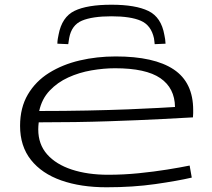

<svg xmlns="http://www.w3.org/2000/svg" viewBox="-20 -783 897 813"><path d="M431 10Q322 10 239.5 -19Q157 -48 111 -106Q65 -164 65 -250Q65 -327 98 -383Q131 -439 188 -474.5Q245 -510 317.5 -527Q390 -544 470 -544Q633 -544 715.5 -489Q798 -434 798 -317Q798 -312 798 -303.5Q798 -295 797 -286Q760 -284 666.5 -279Q573 -274 438.5 -269.5Q304 -265 144 -265Q142 -249 142 -235Q142 -172 179.5 -129.5Q217 -87 284 -65Q351 -43 438 -43Q503 -43 567.5 -49.5Q632 -56 688 -65Q744 -74 783 -82L792 -31Q732 -17 637.5 -3.5Q543 10 431 10ZM146 -313Q254 -313 350 -315Q446 -317 523 -320Q600 -323 651.5 -326Q703 -329 721 -330Q720 -410 659 -452Q598 -494 467 -494Q419 -494 367 -485Q315 -476 269 -455Q223 -434 190 -399Q157 -364 146 -313ZM452 -763Q554 -763 608.5 -736.5Q663 -710 676 -635Q680 -618 681 -598L635 -596Q634 -603 633.5 -609.5Q633 -616 632 -621Q620 -676 576.5 -695Q533 -714 452 -714Q371 -714 327 -695.5Q283 -677 273 -622Q272 -616 271 -609.5Q270 -603 269 -596L223 -598Q223 -608 224.5 -617.5Q226 -627 228 -636Q242 -711 295.5 -737Q349 -763 452 -763Z"/></svg>

Font: Georama ExtraExtended Light
Style: Regular
Weight: 300
Width: 8
Designer: Jean-Baptiste Levee
Foundry: Production Type
Version: Version 1.000